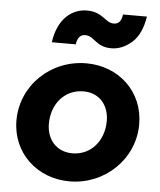

<svg xmlns="http://www.w3.org/2000/svg" viewBox="-56 -859 767 919"><g transform="rotate(5 327.5 -399.0)"><path d="M456 -640C491 -640 524 -654 555 -681C585 -708 604 -750 613 -806H498C494 -779 485 -759 457 -759C416 -759 402 -810 325 -810C255 -810 186 -760 170 -644H285C289 -672 301 -692 326 -692C372 -692 380 -640 456 -640ZM312 12C481 12 621 -121 621 -289C621 -446 500 -558 344 -558C174 -558 34 -426 34 -257C34 -101 156 12 312 12ZM314 -123C238 -123 190 -178 190 -255C190 -349 251 -423 342 -423C418 -423 465 -368 465 -291C465 -197 404 -123 314 -123Z"/></g></svg>

Font: Plus Jakarta Sans ExtraBold
Style: Italic
Weight: 800
Italic angle: -8°
Designer: Gumpita Rahayu
Foundry: Tokotype
Version: Version 2.071;gftools[0.9.30]